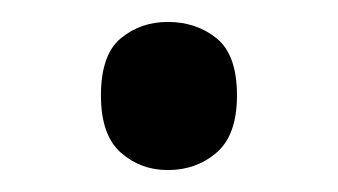

<svg xmlns="http://www.w3.org/2000/svg" viewBox="-20 -440 308 175"><path d="M72 -353Q72 -390 90 -405Q108 -420 133 -420Q159 -420 177.5 -405Q196 -390 196 -353Q196 -317 177.5 -301Q159 -285 133 -285Q108 -285 90 -301Q72 -317 72 -353Z"/></svg>

Font: Noto Sans Tai Tham
Style: Regular
Weight: 400
Designer: Monotype Design Team 2013. Revised by David WIlliams 2020
Foundry: Monotype Imaging Inc.
Version: Version 2.002